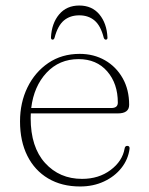

<svg xmlns="http://www.w3.org/2000/svg" viewBox="-20 -665 539 695"><path d="M447.5 -285.5Q447.5 -254.5 406.5 -254.5H91.5Q91 -246 91 -237.5Q91 -132.5 143.2 -75Q195.5 -17.5 277 -17.5Q337.5 -17.5 380.2 -49.5Q423 -81.5 431 -127Q432.5 -137 440.5 -137Q450 -137 449 -126.5Q444 -88 419.5 -57Q395 -26 356.2 -8Q317.5 10 270 10Q203.5 10 154.5 -19Q105.5 -48 79 -101Q52.5 -154 52.5 -225.5Q52.5 -293.5 79.5 -348.8Q106.5 -404 155 -437Q203.5 -470 268.5 -470Q319.5 -470 360 -446.8Q400.5 -423.5 424 -382Q447.5 -340.5 447.5 -285.5ZM264.5 -451Q194.5 -451 148.5 -401.8Q102.5 -352.5 93 -274H383Q406.5 -274 406.5 -293.5Q406.5 -362.5 368 -406.8Q329.5 -451 264.5 -451ZM267 -609.5Q233.5 -609.5 211.2 -590.8Q189 -572 177.5 -528.5Q175.5 -521.5 170.5 -521.5Q164.5 -521.5 164.5 -529.5Q167 -580.5 194 -612.8Q221 -645 267 -645Q313 -645 339.8 -612.8Q366.5 -580.5 369 -529.5Q369.5 -521.5 363 -521.5Q358 -521.5 355.5 -528.5Q344.5 -572 322.2 -590.8Q300 -609.5 267 -609.5Z"/></svg>

Font: Fraunces 9pt Thin
Style: Regular
Weight: 100
Version: Version 1.000;[b76b70a41]